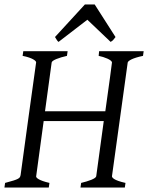

<svg xmlns="http://www.w3.org/2000/svg" viewBox="-20 -846 668 866"><path d="M143 -50C143 -52 143 -51 177 -300H448L414 -51C412 -40 379 -29 346 -21L343 0H543L546 -21C491 -33 485 -46 485 -51L556 -564C558 -572 577 -584 625 -594L628 -615H427L425 -594C450 -589 485 -576 485 -564C485 -562 471 -456 455 -344H183L213 -564C214 -574 246 -586 282 -594L285 -615H85L82 -594C128 -585 143 -571 143 -565C143 -565 79 -106 73 -57C70 -42 68 -38 3 -21L0 0H200L203 -21C155 -32 143 -44 143 -50ZM244 -657 374 -757 479 -657C484 -660 488 -663 490 -665L501 -679L407 -826H363L228 -679C236 -665 240 -660 244 -657Z"/></svg>

Font: Temporarium
Style: Italic
Weight: 400
Italic angle: -7°
Version: Version 1.1